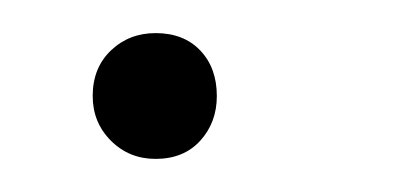

<svg xmlns="http://www.w3.org/2000/svg" viewBox="-20 -93 251 116"><path d="M74 3Q58 3 47 -8Q36 -19 36 -35Q36 -52 47 -62.5Q58 -73 74 -73Q91 -73 101 -62.5Q111 -52 111 -35Q111 -19 101 -8Q91 3 74 3Z"/></svg>

Font: Nunito ExtraLight ExtraLight
Style: Italic
Weight: 250
Italic angle: -9°
Version: Version 3.602